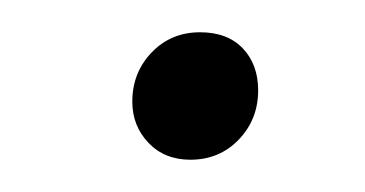

<svg xmlns="http://www.w3.org/2000/svg" viewBox="-20 -381 226 119"><path d="M62 -318Q62 -336 74 -348.5Q86 -361 104 -361Q121 -361 130.5 -351Q140 -341 140 -325Q140 -307 128 -294.5Q116 -282 98 -282Q82 -282 72 -292.5Q62 -303 62 -318Z"/></svg>

Font: Fira Sans Condensed ExtraLight
Style: Italic
Weight: 275
Width: 3
Italic angle: -8°
Designer: Carrois Corporate & Edenspiekermann AG
Foundry: Carrois Corporate GbR & Edenspiekermann AG
Version: Version 4.203